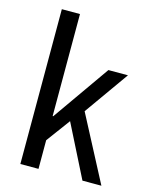

<svg xmlns="http://www.w3.org/2000/svg" viewBox="-115 -844 731 920"><g transform="rotate(15 250.0 -384.0)"><path d="M76 0H166V-142L253 -260L384 0H478L308 -324L464 -544H367L169 -262H166V-768H76Z"/></g></svg>

Font: Noto Sans Mono CJK JP Regular
Style: Regular
Weight: 400
Designer: Ryoko NISHIZUKA (kana & ideographs); Paul D. Hunt (Latin, Greek & Cyrillic); Wenlong ZHANG (bopomofo); Sandoll Communica
Foundry: Adobe Systems Incorporated
Version: Version 1.004;PS 1.004;hotconv 1.0.82;makeotf.lib2.5.63406